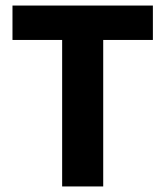

<svg xmlns="http://www.w3.org/2000/svg" viewBox="-20 -672 596 692"><path d="M204 0H352V-528H531V-652H25V-528H204Z"/></svg>

Font: Giro Sans Regular
Style: Bold
Weight: 700
Designer: Paul D. Hunt
Foundry: Adobe Systems Incorporated
Version: Version 1.000;PS 1.0;hotconv 1.0.88;makeotf.lib2.5.647800